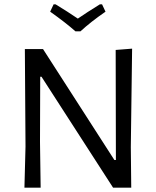

<svg xmlns="http://www.w3.org/2000/svg" viewBox="-20 -868 723 888"><path d="M587 0 585 -188 591 -643 515 -637 516 -128H509L179 -641H95L98 -190L93 0H168L165 -211L166 -513H172L503 0ZM352 -723C384.7 -753 423.3 -783.3 468 -814L452 -848H442C400 -822 366 -800 340 -782C308.7 -803.3 274.3 -825.3 237 -848H228L212 -814C260 -780 299 -749.7 329 -723Z"/></svg>

Font: Alegreya Sans
Style: Regular
Weight: 400
Designer: Juan Pablo del Peral
Foundry: Huerta Tipografica
Version: Version 1.000;PS 001.000;hotconv 1.0.70;makeotf.lib2.5.58329